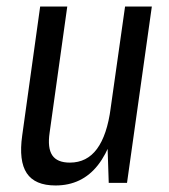

<svg xmlns="http://www.w3.org/2000/svg" viewBox="-20 -560 517 588"><path d="M132 -154Q125 -107 140 -84.5Q155 -62 194 -62Q246 -62 277 -104Q308 -146 319 -229L354 -295L346 -238Q329 -117 280 -54.5Q231 8 150 8Q87 8 62 -29.5Q37 -67 48 -145L103 -540H186ZM369 0H313L308 -152L363 -540H445Z"/></svg>

Font: Pathway Extreme Condensed
Style: Italic
Weight: 400
Width: 3
Italic angle: -8°
Version: Version 1.001;gftools[0.9.26]